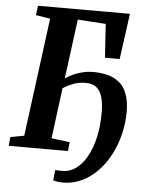

<svg xmlns="http://www.w3.org/2000/svg" viewBox="-60 -790 743 1004"><g transform="rotate(5 311.5 -288.0)"><path d="M311.8 -689 270.8 -376.3Q289.1 -389.5 312.8 -400.2Q336.5 -411 362.4 -417.1Q388.2 -423.3 412.3 -423.3Q487.2 -423.3 530.1 -399.4Q573 -375.6 590.9 -332.4Q608.7 -289.1 608.7 -231.3Q608.7 -171.9 594.7 -114.3Q580.8 -56.7 554.5 -6.1Q528.2 44.6 491.1 83.4Q454 122.3 407.3 144.5Q360.6 166.7 306.4 166.7Q296.6 166.7 280.3 164.5Q264.1 162.4 257.1 159L262.8 104.9Q269.8 105.7 280.4 105.9Q291 106.2 301.6 106.2Q340.1 106.2 372.4 82.3Q404.8 58.4 428.6 15.3Q452.5 -27.9 465.6 -86.7Q478.7 -145.4 478.7 -215.3Q478.7 -262.5 469.5 -295.6Q460.3 -328.7 439.3 -345.9Q418.3 -363 383.3 -363Q346 -363 318.4 -352.3Q290.7 -341.6 263.6 -325L229.3 -59.1L325.4 -46.4L320.7 0H9.4L14.1 -46.4L85.8 -59.8L167.3 -681.3L91.8 -693.3L98.2 -743H580.8L548 -502.9H470.8L459.3 -679.3Z"/></g></svg>

Font: Merriweather Light
Style: Italic
Weight: 300
Italic angle: -7.8°
Designer: Eben Sorkin
Foundry: Eben Sorkin
Version: Version 2.101